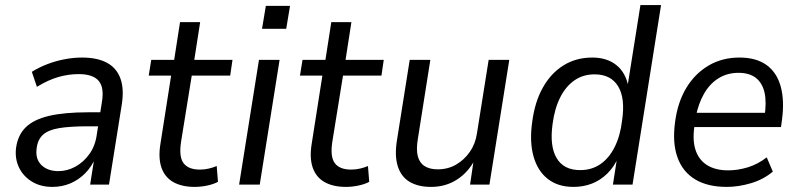

<svg xmlns="http://www.w3.org/2000/svg" viewBox="-20 -725 3137 754"><path d="M186 9Q139 9 105 -12Q71 -33 54.5 -67.5Q38 -102 43 -144Q50 -195 81.5 -225.5Q113 -256 173 -270Q233 -284 325 -284H387L378 -229H326Q256 -229 213 -222Q170 -215 149 -196Q128 -177 124 -143Q118 -101 142.5 -77Q167 -53 209 -53Q244 -53 276 -70.5Q308 -88 331 -120Q354 -152 360 -196L380 -323Q390 -381 367.5 -407.5Q345 -434 289 -434Q249 -434 209 -422.5Q169 -411 125 -384L105 -443Q134 -461 167 -473.5Q200 -486 234.5 -492.5Q269 -499 302 -499Q362 -499 400 -478.5Q438 -458 453 -416.5Q468 -375 458 -313L408 0H334L351 -108H356Q340 -70 314 -44Q288 -18 255.5 -4.5Q223 9 186 9Z M745 9Q694 9 660.5 -10Q627 -29 614 -67Q601 -105 610 -160L652 -428H564L574 -490H664L687 -638H766L743 -490H893L884 -428H733L691 -168Q682 -109 701 -84Q720 -59 765 -59Q783 -59 800 -63Q817 -67 831 -73L836 -11Q820 -2 794.5 3.5Q769 9 745 9Z M1009 -612 1024 -702H1119L1104 -612ZM919 0 997 -490H1078L1000 0Z M1339 9Q1288 9 1254.5 -10Q1221 -29 1208 -67Q1195 -105 1204 -160L1246 -428H1158L1168 -490H1258L1281 -638H1360L1337 -490H1487L1478 -428H1327L1285 -168Q1276 -109 1295 -84Q1314 -59 1359 -59Q1377 -59 1394 -63Q1411 -67 1425 -73L1430 -11Q1414 -2 1388.5 3.5Q1363 9 1339 9Z M1673 9Q1622 9 1588.5 -11Q1555 -31 1542 -72.5Q1529 -114 1539 -175L1589 -490H1670L1621 -180Q1614 -139 1620.5 -112.5Q1627 -86 1647 -73Q1667 -60 1699 -60Q1739 -60 1771 -78.5Q1803 -97 1825 -128.5Q1847 -160 1853 -201L1899 -490H1980L1902 0H1826L1841 -102H1847Q1820 -49 1775 -20Q1730 9 1673 9Z M2232 9Q2171 9 2131 -22.5Q2091 -54 2075 -111.5Q2059 -169 2070 -246Q2080 -324 2111.5 -380.5Q2143 -437 2192.5 -468Q2242 -499 2306 -499Q2364 -499 2401 -469Q2438 -439 2448 -383L2444 -384L2495 -705H2576L2464 0H2387L2404 -109H2409Q2392 -70 2365 -43.5Q2338 -17 2304.5 -4Q2271 9 2232 9ZM2258 -57Q2304 -57 2338 -80.5Q2372 -104 2394 -148Q2416 -192 2423 -252Q2436 -339 2407.5 -386Q2379 -433 2315 -433Q2270 -433 2236 -409.5Q2202 -386 2180 -342.5Q2158 -299 2150 -238Q2138 -151 2166 -104Q2194 -57 2258 -57Z M2834 9Q2759 9 2710 -20.5Q2661 -50 2640.5 -107Q2620 -164 2631 -245Q2641 -323 2675 -379.5Q2709 -436 2762.5 -467.5Q2816 -499 2884 -499Q2950 -499 2990.5 -469.5Q3031 -440 3046 -385Q3061 -330 3051 -255L3047 -226H2690L2699 -282H3001L2982 -265Q2991 -323 2982.5 -361Q2974 -399 2948.5 -419Q2923 -439 2880 -439Q2836 -439 2801.5 -417.5Q2767 -396 2744.5 -356.5Q2722 -317 2712 -264L2709 -241Q2698 -180 2710.5 -139Q2723 -98 2756 -77Q2789 -56 2840 -56Q2878 -56 2917 -68Q2956 -80 2991 -107L3015 -51Q2978 -20 2929 -5.5Q2880 9 2834 9Z"/></svg>

Font: Nunito Sans 10pt SemiCondensed
Style: Italic
Weight: 400
Width: 4
Italic angle: -9°
Designer: Vernon Adams
Foundry: Vernon Adams
Version: Version 3.101;gftools[0.9.27]